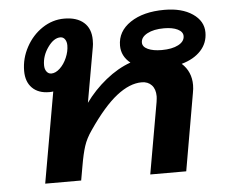

<svg xmlns="http://www.w3.org/2000/svg" viewBox="-45 -619 791 670"><g transform="rotate(-5 350.5 -284.0)"><path d="M598 -375Q631 -345 631 -298Q631 -285 628 -270L581 0H455L499 -250Q501 -264 501 -270Q501 -295 488 -309Q475 -323 453 -323Q411 -323 365 -287Q319 -251 265 -172Q246 -145 237.5 -118.5Q229 -92 222 -51L213 0H87L143 -318Q138 -317 129 -317Q91 -317 69.5 -338.5Q48 -360 48 -398Q48 -442 69.5 -481.5Q91 -521 126.5 -544.5Q162 -568 203 -568Q247 -568 271.5 -546.5Q296 -525 296 -485Q296 -469 294 -460L260 -268Q291 -311 333 -345Q375 -379 420 -395Q389 -420 389 -457Q389 -507 434.5 -537.5Q480 -568 554 -568Q615 -568 652.5 -542.5Q690 -517 690 -477Q690 -440 665.5 -413.5Q641 -387 598 -375ZM206 -474Q206 -487 200 -495.5Q194 -504 184 -504Q161 -504 140 -474.5Q119 -445 119 -412Q119 -398 125.5 -389.5Q132 -381 142 -381Q157 -381 172 -395Q187 -409 196.5 -431Q206 -453 206 -474ZM613 -471Q613 -486 595 -495Q577 -504 547 -504Q511 -504 488.5 -492Q466 -480 466 -461Q466 -446 484.5 -437.5Q503 -429 533 -429Q569 -429 591 -440.5Q613 -452 613 -471Z"/></g></svg>

Font: KoHo
Style: Bold Italic
Weight: 700
Italic angle: -10°
Version: Version 1.000; ttfautohint (v1.6)